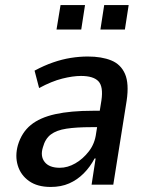

<svg xmlns="http://www.w3.org/2000/svg" viewBox="-20 -732 588 761"><path d="M181 9Q128 9 95 -14.5Q62 -38 50.5 -76Q39 -114 51 -157Q66 -207 102 -236.5Q138 -266 199 -279.5Q260 -293 349 -293H392L383 -228H341Q283 -228 243.5 -222Q204 -216 181.5 -199Q159 -182 150 -148Q139 -113 157 -90Q175 -67 217 -67Q248 -67 278.5 -84.5Q309 -102 332.5 -132.5Q356 -163 361 -204L382 -334Q390 -389 370 -410Q350 -431 301 -431Q269 -431 227 -420.5Q185 -410 135 -383L117 -452Q154 -472 190 -484.5Q226 -497 260.5 -502.5Q295 -508 328 -508Q383 -508 421 -492.5Q459 -477 475.5 -439Q492 -401 482 -333L429 0H343L359 -104H355Q337 -70 311.5 -44.5Q286 -19 254 -5Q222 9 181 9ZM378 -615 393 -712H490L475 -615ZM204 -615 220 -712H317L302 -615Z"/></svg>

Font: Nunito Sans 7pt Condensed SemiBold
Style: Italic
Weight: 600
Width: 3
Italic angle: -9°
Designer: Vernon Adams
Foundry: Vernon Adams
Version: Version 3.101;gftools[0.9.27]